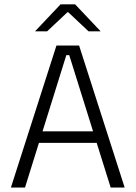

<svg xmlns="http://www.w3.org/2000/svg" viewBox="-20 -844 610 864"><path d="M29 0 234 -639H336L541 0H478L291.5 -596H278.5L92.5 0ZM138.5 -201V-253H431V-201ZM252.5 -824.5H318L432 -704V-703H378.5L287 -789H283.5L192 -703H138.5V-704Z"/></svg>

Font: Anek Gurmukhi Light
Style: Regular
Weight: 300
Designer: Sarang Kulkarni (Gurmukhi), Yesha Goshar (Latin)
Foundry: Ek Type
Version: Version 1.003